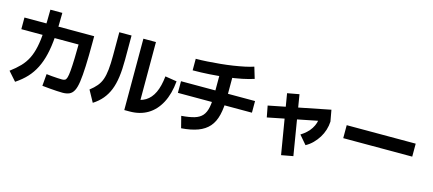

<svg xmlns="http://www.w3.org/2000/svg" viewBox="-58 -1399 4517 2001"><g transform="rotate(15 2200.0 -398.0)"><path d="M417.8 -31.1 428.9 -160Q453.3 -156.7 486.7 -153.9Q520 -151.1 551.1 -149.4Q582.2 -147.8 598.9 -147.8Q617.8 -147.8 630 -154.4Q642.2 -161.1 649.4 -185Q656.7 -208.9 661.1 -258.9Q665.6 -308.9 668.3 -396.7Q671.1 -484.4 672.2 -617.8L741.1 -544.4H53.3V-670H805.6V-604.4Q805.6 -451.1 801.1 -346.7Q796.7 -242.2 787.2 -176.7Q777.8 -111.1 759.4 -76.7Q741.1 -42.2 711.7 -28.9Q682.2 -15.6 638.9 -15.6Q613.3 -15.6 576.7 -17.8Q540 -20 499.4 -23.3Q458.9 -26.7 417.8 -31.1ZM46.7 -94.4Q107.8 -140 150.6 -184.4Q193.3 -228.9 221.1 -283.9Q248.9 -338.9 264.4 -412.2Q280 -485.6 286.7 -584.4Q293.3 -683.3 293.3 -818.9H422.2Q422.2 -673.3 413.9 -561.7Q405.6 -450 385.6 -365.6Q365.6 -281.1 332.2 -215Q298.9 -148.9 250.6 -96.7Q202.2 -44.4 132.2 2.2Z M1307.8 -7.8V-777.8H1443.3V-71.1L1364.4 -143.3Q1443.3 -143.3 1498.9 -177.2Q1554.4 -211.1 1587.2 -280.6Q1620 -350 1631.1 -457.8L1756.7 -437.8Q1744.4 -300 1693.3 -203.3Q1642.2 -106.7 1559.4 -57.2Q1476.7 -7.8 1364.4 -7.8ZM902.2 -121.1Q945.6 -154.4 974.4 -188.9Q1003.3 -223.3 1018.9 -267.2Q1034.4 -311.1 1041.1 -373.9Q1047.8 -436.7 1047.8 -526.7V-777.8H1180V-516.7Q1180 -410 1168.9 -329.4Q1157.8 -248.9 1133.3 -188.3Q1108.9 -127.8 1069.4 -80.6Q1030 -33.3 971.1 4.4Z M1896.7 -103.3Q1982.2 -110 2036.1 -126.1Q2090 -142.2 2119.4 -176.1Q2148.9 -210 2160.6 -268.3Q2172.2 -326.7 2172.2 -417.8V-685.6H2307.8V-417.8Q2307.8 -302.2 2288.3 -221.7Q2268.9 -141.1 2224.4 -90.6Q2180 -40 2107.2 -12.8Q2034.4 14.4 1928.9 22.2ZM1801.1 -325.6V-451.1H2600V-325.6ZM1888.9 -716.7Q1947.8 -716.7 2015 -721.1Q2082.2 -725.6 2151.7 -732.2Q2221.1 -738.9 2286.1 -748.9Q2351.1 -758.9 2406.1 -770.6Q2461.1 -782.2 2500 -795.6L2536.7 -673.3Q2484.4 -655.6 2411.1 -640.6Q2337.8 -625.6 2250.6 -615Q2163.3 -604.4 2070.6 -598.3Q1977.8 -592.2 1888.9 -592.2Z M2762.2 -317.8 2738.9 -440 3392.2 -570 3414.4 -447.8ZM3007.8 23.3 2901.1 -616.7 3028.9 -640 3134.4 0ZM3146.7 -236.7Q3180 -257.8 3207.2 -282.8Q3234.4 -307.8 3253.3 -337.2Q3272.2 -366.7 3282.2 -398.3Q3292.2 -430 3292.2 -462.2L3414.4 -447.8Q3412.2 -402.2 3398.3 -357.2Q3384.4 -312.2 3359.4 -272.2Q3334.4 -232.2 3301.1 -198.9Q3267.8 -165.6 3226.7 -143.3Z M3587.8 -315.6V-455.6H4332.2V-315.6Z"/></g></svg>

Font: Paperlogy 7 Bold
Style: Regular
Weight: 700
Designer: redesigned by Lee Juim, glyphs from Gmarket Sans & Montserrat
Foundry: PT&
Version: Version 1.001